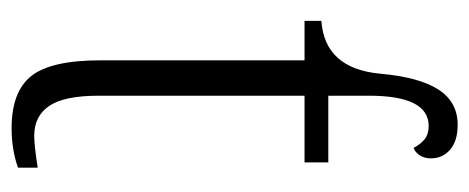

<svg xmlns="http://www.w3.org/2000/svg" viewBox="-259 -540 809 331"><g transform="rotate(90 145.5 -374.5)"><path d="M84 -143V-495H16V-524Q98 -530 107 -625Q113 -693 134.5 -726Q156 -759 195 -759Q223 -759 238 -746Q253 -733 253 -713Q253 -702 248 -694Q243 -686 235 -683Q228 -696 219.5 -702.5Q211 -709 197 -709Q145 -709 145 -606V-536H260V-495H145V-140Q145 -81 162.5 -55Q180 -29 214 -29Q231 -29 269 -35V-1Q238 10 201 10Q138 10 111 -24Q84 -58 84 -143Z"/></g></svg>

Font: Noto Serif NarrowLight
Style: Regular
Weight: 300
Width: 4
Designer: Monotype Design Team
Foundry: Monotype Imaging Inc.
Version: Version 1.001